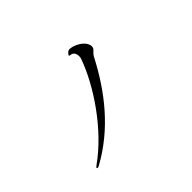

<svg xmlns="http://www.w3.org/2000/svg" viewBox="-119 -984 1237 1237"><g transform="rotate(-45 500.0 -365.0)"><path d="M175 -34C177 -31 182 -28 193 -34C413 -154 561 -345 669 -553C682 -578 703 -586 706 -600C714 -626 692 -654 674 -668C659 -680 629 -697 596 -700C578 -702 563 -682 561 -676C558 -671 565 -669 569 -669C595 -668 605 -646 605 -623C605 -614 603 -605 600 -598C535 -419 378 -184 188 -49C177 -41 174 -37 175 -34Z"/></g></svg>

Font: Shippori Mincho
Style: Regular
Weight: 400
Designer: Bonji Tadano  Ryoko NISHIZUKA  (kana & ideographs); Frank Grießhammer (Latin, Greek & Cyrillic); Wenlong ZHANG  (bopomof
Foundry: Adobe Systems Incorporated
Version: Version 1.003;PS 1.001;hotconv 16.6.54;makeotf.lib2.5.65590